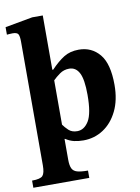

<svg xmlns="http://www.w3.org/2000/svg" viewBox="-100 -772 770 1058"><g transform="rotate(-10 285.0 -243.0)"><path d="M312 220H-1V180Q46 180 59 165Q72 150 72 108V-585Q72 -615 65.5 -626.5Q59 -638 34 -638Q24 -638 13 -637Q2 -636 2 -636V-678L156 -706H215V-402H220Q258 -442 293 -464Q328 -486 377 -486Q449 -486 493.5 -432.5Q538 -379 538 -261Q538 -176 508 -115Q478 -54 428 -21.5Q378 11 317 11Q289 11 265 5.5Q241 0 218 -15H215V101Q215 133 223 150Q231 167 252 173Q273 179 312 179ZM292 -45Q331 -45 356.5 -86.5Q382 -128 382 -233Q382 -319 363 -355.5Q344 -392 307 -392Q277 -392 254 -375.5Q231 -359 215 -343V-95Q226 -79 244 -62Q262 -45 292 -45Z"/></g></svg>

Font: STIX Two Text
Style: Bold
Weight: 700
Designer: Ross Mills, John Hudson & Paul Hanslow, Tiro Typeworks Ltd; with prior portions MicroPress Inc., and Coen Hoffman.
Foundry: Tiro Typeworks Ltd
Version: Version 2.13 b171